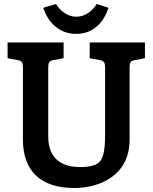

<svg xmlns="http://www.w3.org/2000/svg" viewBox="-20 -933 765 963"><path d="M630 -594C630 -619 634 -629 659 -632L707 -641V-720H430V-641L478 -632C503 -628 507 -619 507 -594V-256C507 -178 498 -136 475 -117C452 -99 415 -95 383 -95C302 -95 222 -127 222 -248V-594C222 -619 226 -629 251 -632L299 -641V-720H18V-641L66 -632C91 -628 95 -619 95 -594V-232C95 -77 183 10 352 10C483 10 630 -55 630 -232ZM465 -913C445 -880 408 -849 363 -849C318 -849 281 -880 261 -913L197 -894C220 -823 274 -763 363 -763C449 -763 502 -823 524 -894Z"/></svg>

Font: Enriqueta
Style: Bold
Weight: 700
Designer: Viviana Monsalve, Gustavo Ibarra
Foundry: Viviana Monsalve, Gustavo Ibarra
Version: Version 1.002